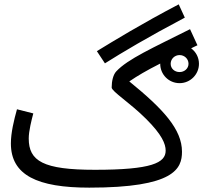

<svg xmlns="http://www.w3.org/2000/svg" viewBox="-20 -841 934 882"><path d="M462 -550C543 -601 655 -668 829 -760L801 -821C629 -731 502 -653 425 -606ZM390 21C781 21 816 -66 816 -144C816 -247 730 -340 574 -467C612 -493 651 -516 716 -549V-548C716 -499 755 -459 805 -459C854 -459 894 -499 894 -548C894 -577 880 -603 858 -619C867 -624 877 -628 887 -633L853 -707C682 -621 567 -570 514 -513C500 -498 493 -469 493 -439C493 -421 577 -369 652 -294C724 -222 741 -180 741 -149C741 -93 677 -61 416 -61C178 -61 112 -101 112 -205C112 -239 125 -290 133 -320L58 -339C44 -289 30 -231 30 -182C30 -36 152 21 390 21ZM805 -510C782 -510 764 -526 764 -548C764 -570 782 -588 805 -588C827 -588 846 -571 846 -548C846 -526 827 -510 805 -510Z"/></svg>

Font: Noto Sans Arabic UI
Style: Regular
Weight: 400
Designer: Monotype Design Team, Nadine Chahine and Nizar Qandah
Foundry: Monotype Imaging Inc.
Version: Version 2.010